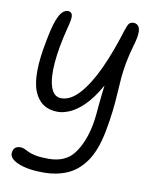

<svg xmlns="http://www.w3.org/2000/svg" viewBox="-85 -563 732 891"><g transform="rotate(10 281.5 -118.0)"><path d="M182 261Q104 261 59 241Q14 221 21 191Q26 164 56 164Q67 164 76 168.5Q85 173 97.5 179Q110 185 132.5 189.5Q155 194 193 194Q272 194 311.5 142Q351 90 368 5Q373 -21 375.5 -47.5Q378 -74 381 -107Q384 -140 390 -186Q353 -121 317.5 -87Q282 -53 251.5 -40.5Q221 -28 197 -28Q116 -28 85.5 -103Q55 -178 88 -343Q100 -408 112.5 -441Q125 -474 137.5 -485.5Q150 -497 163 -497Q179 -497 183.5 -482.5Q188 -468 175 -421Q150 -324 144 -250Q138 -176 152.5 -134.5Q167 -93 202 -93Q246 -93 288 -140Q330 -187 367.5 -268.5Q405 -350 436 -452Q445 -480 452 -488Q459 -496 474 -496Q484 -496 493 -488Q502 -480 503 -459Q504 -438 493 -400Q478 -349 470.5 -309Q463 -269 460 -232.5Q457 -196 455 -159Q453 -122 448 -77.5Q443 -33 432 25Q414 116 377.5 167.5Q341 219 291 240Q241 261 182 261Z"/></g></svg>

Font: Shantell Sans Normal
Style: Italic
Weight: 300
Italic angle: -11.31°
Designer: Stephen Nixon, Anya Danilova, Shantell Martin
Foundry: Arrow Type
Version: Version 1.008;[a672d596b]